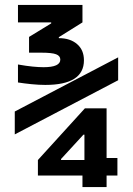

<svg xmlns="http://www.w3.org/2000/svg" viewBox="-20 -755 540 780"><path d="M315 5V-42H134V-105L325 -315H413V-113H457V-42H413V5ZM228 -105H323V-208H319L228 -109ZM164 -410Q138 -410 108 -413Q78 -416 53 -420V-493Q87 -487 112.5 -484.5Q138 -482 157 -482Q225 -482 225 -513Q225 -528 208 -534.5Q191 -541 148 -541H98V-605L188 -660V-664H53V-735H315V-664L219 -604V-600Q265 -600 293 -576Q321 -552 321 -510Q321 -410 164 -410ZM40 -209V-302L460 -522V-429Z"/></svg>

Font: M PLUS Code Latin Medium
Style: Regular
Weight: 500
Designer: Coji Morishita
Foundry: UNDERFOREST DESIGN
Version: Version 1.002; ttfautohint (v1.8.3)